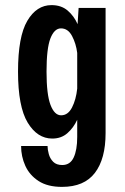

<svg xmlns="http://www.w3.org/2000/svg" viewBox="-20 -531 490 751"><path d="M184.5 11Q126 11 88.2 -51.5Q50.5 -114 50.5 -251Q50.5 -388 86.8 -449.5Q123 -511 181.5 -511Q219.5 -511 244.5 -489.8Q269.5 -468.5 283.5 -436.5L287.5 -500H393V-10.5Q393 90.5 351.2 145.2Q309.5 200 222.5 200Q166 200 130.8 177Q95.5 154 79 117.5Q62.5 81 62.5 40H166Q166 54 170.8 71.5Q175.5 89 188 101.8Q200.5 114.5 223.5 114.5Q254.5 114.5 268.2 85Q282 55.5 282 5V-62.5Q267.5 -31 243.5 -10Q219.5 11 184.5 11ZM162 -251Q162 -161.5 177.5 -120.8Q193 -80 219 -80Q246 -80 261.8 -110.8Q277.5 -141.5 282 -184.5V-324Q277.5 -360.5 261.8 -390.2Q246 -420 218.5 -420Q192.5 -420 177.2 -380.8Q162 -341.5 162 -251Z"/></svg>

Font: Trispace Condensed Medium
Style: Regular
Weight: 500
Width: 3
Designer: Tyler Finck
Foundry: Etcetera Type Company
Version: Version 1.210; ttfautohint (v1.8.3)